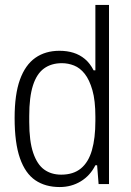

<svg xmlns="http://www.w3.org/2000/svg" viewBox="-20 -743 527 775"><path d="M221 12Q163 12 122.5 -15.5Q82 -43 60.5 -104.5Q39 -166 39 -267Q39 -362 60.5 -421.5Q82 -481 122.5 -509.5Q163 -538 220 -538Q251 -538 276.5 -530Q302 -522 322.5 -505Q343 -488 358 -459H365V-723H420V0H378L372 -76H365Q344 -34 306 -11Q268 12 221 12ZM227 -38Q276 -38 306.5 -63Q337 -88 351 -136.5Q365 -185 365 -255V-272Q365 -337 353 -379Q341 -421 322 -445Q303 -469 279 -478.5Q255 -488 230 -488Q187 -488 157.5 -466.5Q128 -445 113 -398Q98 -351 98 -275V-251Q98 -173 114 -126Q130 -79 158.5 -58.5Q187 -38 227 -38Z"/></svg>

Font: Archivo SemiCondensed ExtraLight
Style: Regular
Weight: 250
Width: 4
Designer: Hector Gatti
Foundry: Omnibus-Type
Version: Version 2.001